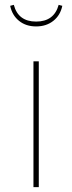

<svg xmlns="http://www.w3.org/2000/svg" viewBox="-20 -772 298 792"><path d="M140 0H118V-519H140ZM22 -748 37 -752Q55 -683 129 -683Q203 -683 222 -752L237 -748Q229 -709 200 -686Q171 -663 129 -663Q87 -663 58.5 -686Q30 -709 22 -748Z"/></svg>

Font: FiraSans
Style: Regular
Weight: 150
Designer: Carrois Corporate & Edenspiekermann AG
Foundry: Carrois Corporate GbR & Edenspiekermann AG
Version: Version 3.106;PS 003.106;hotconv 1.0.70;makeotf.lib2.5.58329